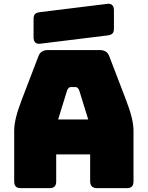

<svg xmlns="http://www.w3.org/2000/svg" viewBox="-20 -981 770 1001"><path d="M330 -510 283 -358H440L393 -510Q389 -519 384.5 -523Q380 -527 374 -527H349Q343 -527 338.5 -523Q334 -519 330 -510ZM273 -36Q273 -17 264.5 -8.5Q256 0 237 0H90Q71 0 62.5 -8.5Q54 -17 54 -36V-300Q54 -330 63.5 -369Q73 -408 93 -460L180 -687Q186 -704 198.5 -712Q211 -720 231 -720H500Q519 -720 531.5 -712Q544 -704 550 -687L637 -460Q657 -408 666.5 -369Q676 -330 676 -300V-36Q676 -17 667.5 -8.5Q659 0 640 0H489Q469 0 459.5 -8.5Q450 -17 450 -36V-176H273ZM538 -796 189 -753Q172 -751 163.5 -760Q155 -769 155 -786V-882Q155 -901 163.5 -908.5Q172 -916 191 -918L540 -961Q557 -963 565.5 -954Q574 -945 574 -928V-832Q574 -813 565.5 -805.5Q557 -798 538 -796Z"/></svg>

Font: Bungee
Style: Regular
Weight: 400
Designer: David Jonathan Ross
Foundry: David Jonathan Ross
Version: Version 1.001;PS 1.0;hotconv 1.0.72;makeotf.lib2.5.5900